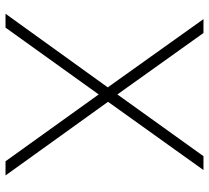

<svg xmlns="http://www.w3.org/2000/svg" viewBox="-50 -688 739 678"><g transform="rotate(90 319.0 -349.5)"><path d="M48 -699H97L314 -395L532 -699H581L340 -362L600 0H550L314 -329L78 0H29L289 -361Z"/></g></svg>

Font: Alexandria ExtraLight
Style: Regular
Weight: 250
Designer: Mohamed Gaber
Foundry: Kief Type Foundry
Version: Version 5.100